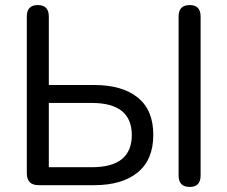

<svg xmlns="http://www.w3.org/2000/svg" viewBox="-20 -732 899 759"><path d="M133 0Q86 0 86 -47V-667Q86 -712 129 -712Q173 -712 173 -667V-396H352Q463 -396 524.5 -346.5Q586 -297 586 -199Q586 -101 524.5 -50.5Q463 0 352 0ZM173 -71H343Q501 -71 501 -198Q501 -325 343 -325H173ZM730 7Q686 7 686 -38V-667Q686 -712 730 -712Q773 -712 773 -667V-38Q773 7 730 7Z"/></svg>

Font: Chiron GoRound TC N
Style: Regular
Weight: 350
Designer: Ryoko NISHIZUKA 西塚涼子 (kana, bopomofo & ideographs); Paul D. Hunt (Latin, Greek & Cyrillic); Sandoll Communications 산돌커뮤니
Foundry: Adobe
Version: Version 1.000;hotconv 1.1.1;makeotfexe 2.6.0